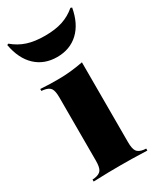

<svg xmlns="http://www.w3.org/2000/svg" viewBox="-175 -693 627 752"><g transform="rotate(-30 138.0 -317.5)"><path d="M65.3 -209.7V-352.4Q65.3 -381.5 57.3 -393.5Q49.2 -405.6 25 -408.9L16.9 -409.7V-418.5Q41.1 -416.9 59.7 -416.5Q78.2 -416.1 96.8 -416.1Q126.6 -416.1 154 -419Q181.5 -421.8 210.5 -427.4V-418.5V-209.7ZM137.9 -2.4Q112.9 -2.4 85.9 -2Q58.9 -1.6 16.9 0V-8.9L26.6 -9.7Q49.2 -12.9 57.3 -25Q65.3 -37.1 65.3 -66.1V-209.7H210.5V-66.1Q210.5 -37.1 218.5 -25Q226.6 -12.9 249.2 -9.7L259.7 -8.9V0Q217.7 -1.6 190.7 -2Q163.7 -2.4 137.9 -2.4ZM137.9 -493.5Q79.8 -493.5 41.5 -529.4Q3.2 -565.3 -8.9 -632.3L-2.4 -634.7Q25 -611.3 58.5 -600.4Q91.9 -589.5 137.9 -589.5Q184.7 -589.5 217.7 -600.4Q250.8 -611.3 278.2 -634.7L284.7 -632.3Q272.6 -565.3 234.3 -529.4Q196 -493.5 137.9 -493.5Z"/></g></svg>

Font: Playfair 144pt SemiCondensed Black
Style: Regular
Weight: 900
Width: 4
Designer: Claus Eggers Sørensen
Foundry: Claus Eggers Sørensen
Version: Version 2.203